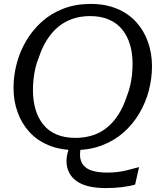

<svg xmlns="http://www.w3.org/2000/svg" viewBox="-20 -748 842 979"><path d="M755 -411Q755 -347 738.5 -285Q722 -223 689.5 -168.5Q657 -114 610 -72.5Q563 -31 500.5 -7Q438 17 362 17Q286 17 227.5 -7.5Q169 -32 129.5 -75.5Q90 -119 69.5 -176.5Q49 -234 49 -300Q49 -363 65.5 -425Q82 -487 114.5 -541.5Q147 -596 194 -638Q241 -680 303.5 -704Q366 -728 442 -728Q518 -728 576.5 -703.5Q635 -679 674.5 -635.5Q714 -592 734.5 -534Q755 -476 755 -411ZM365 -45Q412 -45 452.5 -58Q493 -71 525.5 -97.5Q558 -124 583.5 -163.5Q609 -203 626 -255Q637 -283 643.5 -310.5Q650 -338 653 -366Q656 -394 656 -422Q656 -476 643 -520Q630 -564 603.5 -597Q577 -630 536 -648Q495 -666 439 -666Q392 -666 351.5 -652.5Q311 -639 278.5 -612.5Q246 -586 220.5 -546.5Q195 -507 178 -455Q167 -429 160.5 -401Q154 -373 151 -344.5Q148 -316 148 -288Q148 -235 161 -190.5Q174 -146 200.5 -113Q227 -80 268 -62.5Q309 -45 365 -45ZM519 211Q470 211 432.5 202Q395 193 370 175Q345 157 332 131Q319 105 319 73Q319 53 324 33.5Q329 14 334 -2L397 -15Q393 -2 390.5 12Q388 26 388 41Q388 73 404.5 93.5Q421 114 452 123Q483 132 527 132Q557 132 583.5 128.5Q610 125 636 118Q662 111 689 104L669 193Q639 202 600 206.5Q561 211 519 211Z"/></svg>

Font: Roboto Serif
Style: Italic
Weight: 400
Italic angle: -10°
Designer: Greg Gazdowicz
Foundry: Commercial Type
Version: Version 1.008